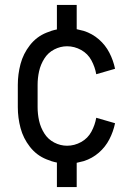

<svg xmlns="http://www.w3.org/2000/svg" viewBox="-20 -653 540 776"><path d="M210 103V4Q189 0 168 -9Q128 -25 101 -59.5Q74 -94 63 -135.5Q52 -177 52 -220V-310Q52 -353 63 -394.5Q74 -436 101 -470.5Q128 -505 168 -521Q189 -530 210 -534V-633H290V-535Q305 -532 319 -528Q353 -517 379.5 -494Q406 -471 422 -440Q438 -409 445 -375L369 -353Q364 -382 349.5 -409Q335 -436 308 -451Q281 -466 251 -466Q224 -466 199 -453Q174 -440 159 -416Q144 -392 138 -365Q132 -338 132 -310V-220Q132 -192 138 -165Q144 -138 159 -114Q174 -90 199 -77Q224 -64 251 -64Q281 -64 308 -79Q335 -94 349.5 -121Q364 -148 369 -177L445 -155Q438 -121 422 -90Q406 -59 379.5 -36Q353 -13 319 -2Q305 2 290 5V103Z"/></svg>

Font: Iosevka SS01
Style: Regular
Weight: 400
Monospace: yes
Designer: Belleve Invis
Foundry: Belleve Invis
Version: 2.3.3; ttfautohint (v1.8.3)